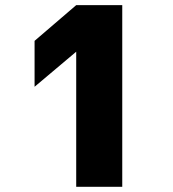

<svg xmlns="http://www.w3.org/2000/svg" viewBox="-20 -723 670 743"><path d="M453.1 -703.1V0H274.9V-522.9L113.8 -387.2V-564.9L274.9 -703.1Z"/></svg>

Font: LT Superior Black
Style: Regular
Weight: 900
Designer: Daniel Lyons
Foundry: LyonsType
Version: Version 2.005